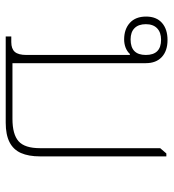

<svg xmlns="http://www.w3.org/2000/svg" viewBox="12 -604 592 655"><g transform="rotate(90 307.5 -276.0)"><path d="M104 0V-19H123Q146 -19 156.5 -31Q167 -43 167 -71V-423L164 -424Q155 -414 142 -409Q129 -404 114 -404Q79 -404 57.5 -423.5Q36 -443 36 -479Q36 -514 57.5 -533Q79 -552 116 -552Q153 -552 174 -532.5Q195 -513 195 -478V-23H385Q438 -23 461.5 -44Q485 -65 485 -117V-527L503 -548H513V-117Q513 -78 501.5 -52Q490 -26 464.5 -13Q439 0 398 0ZM114 -426Q167 -426 167 -478Q167 -530 115 -530Q90 -530 76 -516.5Q62 -503 62 -478Q62 -453 75.5 -439.5Q89 -426 114 -426Z"/></g></svg>

Font: Noto Serif Thai Thin
Style: Regular
Weight: 250
Version: Version 2.001